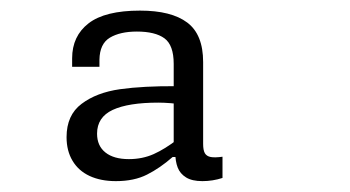

<svg xmlns="http://www.w3.org/2000/svg" viewBox="-20 -797 660 362"><path d="M363 -680V-525.5Q363 -514 366.2 -508.2Q369.5 -502.5 377.2 -501Q385 -499.5 399.5 -501.5V-461.5Q381 -455.5 361.5 -455.5Q342 -455.5 330.8 -462.5Q319.5 -469.5 315 -481.2Q310.5 -493 310.5 -509L307.5 -514V-676.5Q307.5 -712 290 -724.8Q272.5 -737.5 238 -737.5Q206.5 -737.5 187.2 -726Q168 -714.5 167.5 -684.5V-671H116V-687Q116 -729 147 -753Q178 -777 244 -777Q303 -777 333 -754.5Q363 -732 363 -680ZM278.5 -603.5Q222 -603.5 192.5 -589.8Q163 -576 163 -545Q163 -522 178.8 -509.5Q194.5 -497 223 -497Q248.5 -497 269.8 -506.5Q291 -516 315 -534.5L316.5 -501H305.5Q281.5 -480 257.2 -467.8Q233 -455.5 198.5 -455.5Q170 -455.5 149 -465.2Q128 -475 116.8 -493.8Q105.5 -512.5 105.5 -538.5Q105.5 -580 133.8 -601.2Q162 -622.5 206.2 -628.8Q250.5 -635 314 -634.5L329 -599.5Q299 -603.5 278.5 -603.5Z"/></svg>

Font: Monaspace Radon Var
Style: Regular
Weight: 400
Designer: Riley Cran and the Lettermatic Team
Version: Version 1.000 (Monaspace Radon Var)